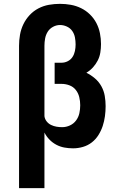

<svg xmlns="http://www.w3.org/2000/svg" viewBox="-20 -763 640 998"><path d="M79 215V-525Q79 -554 84 -582.5Q89 -611 101.5 -637Q114 -663 134 -684.5Q154 -706 180 -719.5Q206 -733 234.5 -738Q263 -743 292 -743Q320 -743 348 -738Q376 -733 401.5 -720.5Q427 -708 447.5 -688Q468 -668 481 -643Q494 -618 499.5 -590Q505 -562 505 -534Q505 -512 501.5 -490Q498 -468 488 -448.5Q478 -429 463 -412.5Q448 -396 429 -385Q453 -373 473.5 -355.5Q494 -338 507 -314.5Q520 -291 524.5 -264.5Q529 -238 529 -211Q529 -185 525.5 -159Q522 -133 514 -108.5Q506 -84 492 -61.5Q478 -39 457.5 -23Q437 -7 411.5 0.5Q386 8 360 8Q337 8 315 4Q293 0 273 -10.5Q253 -21 237 -37.5Q221 -54 211 -74V215ZM303 -102Q324 -102 343.5 -111Q363 -120 375.5 -137Q388 -154 392.5 -174.5Q397 -195 397 -216Q397 -237 392 -258Q387 -279 374 -295.5Q361 -312 341 -319.5Q321 -327 300 -327H264V-437H300Q317 -437 332.5 -445Q348 -453 357 -467Q366 -481 369.5 -498Q373 -515 373 -532Q373 -550 369.5 -568.5Q366 -587 355.5 -602Q345 -617 327.5 -625Q310 -633 292 -633Q273 -633 255.5 -623.5Q238 -614 228 -598Q218 -582 214.5 -563Q211 -544 211 -525V-159Q213 -144 222.5 -132Q232 -120 245.5 -113.5Q259 -107 273.5 -104.5Q288 -102 303 -102Z"/></svg>

Font: Iosevka Extrabold Extended
Style: Regular
Weight: 800
Width: 7
Monospace: yes
Designer: Belleve Invis
Foundry: Belleve Invis
Version: Version 32.5.0; ttfautohint (v1.8.4)